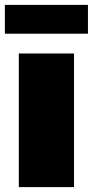

<svg xmlns="http://www.w3.org/2000/svg" viewBox="-27 -766 380 786"><path d="M50 0V-547H276V0ZM-7 -628V-746H333V-628Z"/></svg>

Font: Montserrat-Alt1 Black
Style: Regular
Weight: 900
Designer: Differentunic
Foundry: Differentunic
Version: Version 7.222